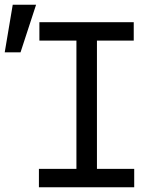

<svg xmlns="http://www.w3.org/2000/svg" viewBox="-67 -794 687 814"><path d="M98 0H502V-78H344V-622H500V-700H100V-622H257V-78H98ZM86 -774H-13L-47 -572H20Z"/></svg>

Font: CommitMono
Style: 400Regular
Weight: 400
Monospace: yes
Designer: Eigil Nikolajsen
Foundry: Eigil Nikolajsen
Version: Version 1.143